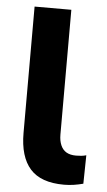

<svg xmlns="http://www.w3.org/2000/svg" viewBox="-52 -740 437 786"><g transform="rotate(5 166.5 -347.0)"><path d="M241 11Q146 11 102 -38.5Q58 -88 58 -186V-705H209V-192Q209 -167 217 -148.5Q225 -130 240.5 -121Q256 -112 280 -112Q290 -112 301 -113Q312 -114 322 -117L320 0Q301 5 281.5 8Q262 11 241 11Z"/></g></svg>

Font: Nunito Sans 12pt ExtraLight ExtraBold
Style: Regular
Weight: 800
Version: Version 3.101;gftools[0.9.27]